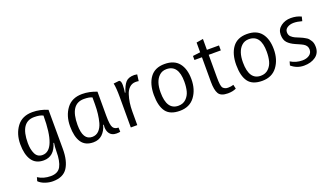

<svg xmlns="http://www.w3.org/2000/svg" viewBox="-70 -1134 3344 1923"><g transform="rotate(-20 1601.5 -173.0)"><path d="M372 -30Q372 -77 379 -119H373Q335 12 223 12Q138 12 97 -49.5Q56 -111 56 -220Q56 -329 112.5 -405.5Q169 -482 279 -482Q320 -482 360.5 -473.5Q401 -465 440 -448L441 -30Q441 97 394.5 168.5Q348 240 238 240Q198 240 156 225.5Q114 211 89 185L100 146Q158 184 235.5 184Q313 184 342.5 129.5Q372 75 372 -30ZM230 -43Q373 -43 373 -411Q341 -429 279 -429Q131 -429 131 -206Q131 -137 154 -90Q177 -43 230 -43Z M896 -341V-414Q867 -429 809 -429Q661 -429 661 -206Q661 -43 760 -43Q802 -43 830.5 -71.5Q859 -100 873 -149Q896 -234 896 -341ZM753 12Q666 12 626 -48Q586 -108 586 -218.5Q586 -329 642.5 -405.5Q699 -482 809 -482Q848 -482 886.5 -474Q925 -466 963 -451V-197Q963 -95 981 -68Q998 -41 1038 -41L1040 4Q1024 8 1000 8Q947 8 924 -29Q907 -56 907 -93Q907 -105 909 -119H903Q886 -59 848.5 -23.5Q811 12 753 12Z M1204 -479Q1224 -471 1224 -427.5Q1224 -384 1217 -347H1223Q1245 -418 1274 -450Q1303 -482 1365 -482L1396 -478L1387 -409Q1374 -412 1355 -412Q1316 -412 1288.5 -386.5Q1261 -361 1248 -318Q1223 -241 1223 -145V0H1154V-323Q1154 -424 1143 -472Z M1678 -41Q1728 -41 1760 -72Q1792 -103 1803.5 -147Q1815 -191 1815 -248Q1815 -427 1688 -427Q1641 -427 1610 -397Q1554 -344 1554 -228Q1554 -41 1678 -41ZM1890 -247Q1890 -137 1834.5 -62.5Q1779 12 1674.5 12Q1570 12 1526 -48.5Q1482 -109 1482 -226Q1482 -343 1533 -412.5Q1584 -482 1687 -482Q1790 -482 1840 -419.5Q1890 -357 1890 -247Z M2265 -50 2275 -6Q2238 12 2186 12Q2112 12 2088 -28Q2064 -68 2064 -155V-417H1984V-460L2064 -470V-574L2136 -586V-470H2265V-417H2136V-177Q2136 -84 2152 -64Q2172 -41 2206 -41Q2240 -41 2265 -50Z M2556 -41Q2606 -41 2638 -72Q2670 -103 2681.5 -147Q2693 -191 2693 -248Q2693 -427 2566 -427Q2519 -427 2488 -397Q2432 -344 2432 -228Q2432 -41 2556 -41ZM2768 -247Q2768 -137 2712.5 -62.5Q2657 12 2552.5 12Q2448 12 2404 -48.5Q2360 -109 2360 -226Q2360 -343 2411 -412.5Q2462 -482 2565 -482Q2668 -482 2718 -419.5Q2768 -357 2768 -247Z M3000 -43Q3044 -43 3074 -63.5Q3104 -84 3104 -122Q3104 -162 3066 -185Q3047 -196 3020 -207.5Q2993 -219 2987 -222Q2937 -244 2909.5 -274Q2882 -304 2882 -359.5Q2882 -415 2927 -448.5Q2972 -482 3033 -482Q3094 -482 3143 -458L3132 -413Q3082 -427 3043.5 -427Q3005 -427 2977 -409.5Q2949 -392 2949 -361Q2949 -330 2968 -312.5Q2987 -295 3007.5 -286Q3028 -277 3051.5 -267.5Q3075 -258 3082 -254Q3089 -250 3108 -239.5Q3127 -229 3134.5 -220Q3142 -211 3152 -196Q3171 -171 3171 -125Q3171 -59 3122 -23.5Q3073 12 2997.5 12Q2922 12 2864 -38L2875 -78Q2932 -43 3000 -43Z"/></g></svg>

Font: Ruluko
Style: Regular
Weight: 400
Designer: Ana Sanfelippo, Angelica Diaz, Meme Hernandez
Foundry: Ana Sanfelippo, Angelica Diaz y Meme Hernandez
Version: Version 1.001